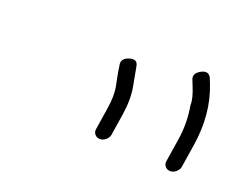

<svg xmlns="http://www.w3.org/2000/svg" viewBox="-46 -705 388 315"><g transform="rotate(20 147.5 -547.5)"><path d="M270.1 -461C273.8 -461 277.2 -462.3 280.2 -465C283.3 -467.7 285.1 -470.7 285.7 -474L292 -514C298 -552.1 294.9 -586.8 282.5 -618L278.9 -627C275.4 -634.3 269.4 -635.7 261 -631C252.6 -626.3 250.2 -620.3 253.7 -613L257.3 -604C262.3 -591.7 264.8 -581.7 264.5 -574C268 -554 268.2 -534 265 -514L258.7 -474C258.1 -470.7 259 -467.7 261.2 -465C263.5 -462.3 266.4 -461 270.1 -461ZM143.7 -471C147.4 -471 150.7 -472.3 153.8 -475C156.9 -477.7 158.7 -480.7 159.3 -484L165.1 -521C168.1 -540.1 168.2 -557.1 165.2 -572L159.3 -604C157.9 -612 152.6 -614.5 143.5 -611.5C134.3 -608.5 130.8 -603 132.8 -595L134.3 -585C135.3 -579 136.9 -571 139 -561C141 -551 140.8 -537.7 138.1 -521L132.3 -484C131.7 -480.7 132.6 -477.7 134.8 -475C137.1 -472.3 140 -471 143.7 -471Z"/></g></svg>

Font: Proton
Style: BdCndIt
Weight: 500
Version: Version 1.017